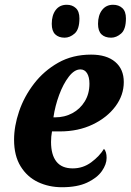

<svg xmlns="http://www.w3.org/2000/svg" viewBox="-20 -775 548 805"><path d="M240 10Q185 10 139.5 -11.5Q94 -33 66.5 -77.5Q39 -122 39 -189Q39 -246 60 -308Q81 -370 122.5 -424Q164 -478 224 -512Q284 -546 362 -546Q427 -546 463 -515.5Q499 -485 499 -431Q499 -376 464 -329Q429 -282 368.5 -253Q308 -224 231 -224H198Q194 -203 194 -180Q194 -126 216.5 -97.5Q239 -69 285 -69Q328 -69 362.5 -94.5Q397 -120 416 -151Q427 -139 427 -113Q427 -86 407 -57.5Q387 -29 345.5 -9.5Q304 10 240 10ZM211 -283Q251 -283 283.5 -300.5Q316 -318 335.5 -350Q355 -382 355 -424Q355 -452 345 -468Q335 -484 317 -484Q292 -484 268.5 -453.5Q245 -423 228 -377Q211 -331 204 -283ZM446 -617Q420 -617 405.5 -631Q391 -645 391 -675Q391 -711 408 -733Q425 -755 454 -755Q478 -755 493 -741Q508 -727 508 -698Q508 -652 488 -634.5Q468 -617 446 -617ZM251 -617Q226 -617 211.5 -631Q197 -645 197 -675Q197 -711 213.5 -733Q230 -755 260 -755Q283 -755 298 -741Q313 -727 313 -698Q313 -652 293 -634.5Q273 -617 251 -617Z"/></svg>

Font: Noto Serif Condensed ExtraBold
Style: Italic
Weight: 800
Width: 3
Italic angle: -12°
Designer: Monotype Design Team
Foundry: Monotype Imaging Inc.
Version: Version 2.014; ttfautohint (v1.8.4.7-5d5b)